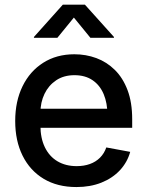

<svg xmlns="http://www.w3.org/2000/svg" viewBox="-20 -775 618 807"><path d="M301.3 11.2Q221.2 11.2 163.6 -23.4Q106 -58.1 75 -120.6Q43.9 -183.1 43.9 -266.6Q43.9 -349.1 74.7 -412.4Q105.5 -475.6 161.6 -511.2Q217.8 -546.9 292.5 -546.9Q341.3 -546.9 385 -530.8Q428.7 -514.6 462.6 -481.2Q496.6 -447.8 516.1 -396.2Q535.6 -344.7 535.6 -273.9V-237.8H100.6V-317.9H480.5L431.6 -292Q431.6 -341.3 415.8 -379.2Q399.9 -417 368.9 -438Q337.9 -459 293 -459Q248 -459 216.1 -437.5Q184.1 -416 167 -380.4Q149.9 -344.7 149.9 -300.8V-248.5Q149.9 -194.3 168.7 -155.8Q187.5 -117.2 221.9 -96.9Q256.3 -76.7 302.2 -76.7Q333 -76.7 357.9 -85.7Q382.8 -94.7 400.4 -112.3Q418 -129.9 426.8 -155.3L527.3 -136.7Q515.1 -92.8 483.9 -59.3Q452.6 -25.9 406 -7.3Q359.4 11.2 301.3 11.2ZM221.2 -616.2H122.6V-619.6L244.1 -755.4H336.9L459 -619.6V-616.2H359.9L290.5 -701.2Z"/></svg>

Font: Inter 18pt Medium
Style: Regular
Weight: 500
Designer: Rasmus Andersson
Foundry: rsms
Version: Version 4.001;git-66647c0bb